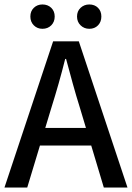

<svg xmlns="http://www.w3.org/2000/svg" viewBox="-20 -840 591 860"><path d="M0 0 218 -655H333L551 0H445L338 -357Q321 -411 306 -465.5Q291 -520 276 -576H272Q258 -520 242.5 -465.5Q227 -411 210 -357L102 0ZM122 -188V-267H427V-188ZM170 -711Q147 -711 131.5 -726.5Q116 -742 116 -766Q116 -790 131.5 -805Q147 -820 170 -820Q194 -820 209.5 -805Q225 -790 225 -766Q225 -742 209.5 -726.5Q194 -711 170 -711ZM380 -711Q357 -711 341 -726.5Q325 -742 325 -766Q325 -790 341 -805Q357 -820 380 -820Q404 -820 419 -805Q434 -790 434 -766Q434 -742 419 -726.5Q404 -711 380 -711Z"/></svg>

Font: Source Sans 3 ExtraLight Medium
Style: Regular
Weight: 500
Version: Version 3.052;hotconv 1.1.0;makeotfexe 2.6.0